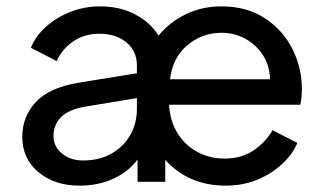

<svg xmlns="http://www.w3.org/2000/svg" viewBox="-20 -571 1018 603"><path d="M230 12Q289 12 336.5 -10Q384 -32 412 -70V0H499V-69Q572 12 689 12Q742 12 786.5 -6Q831 -24 864.5 -54.5Q898 -85 914 -122L836 -162Q813 -123 775.5 -98Q738 -73 684 -73Q639 -73 600.5 -93.5Q562 -114 538 -152Q514 -190 511 -242H923Q926 -254 927 -267.5Q928 -281 928 -292Q928 -359 898 -418Q868 -477 811.5 -514Q755 -551 675 -551Q615 -551 564 -526.5Q513 -502 478 -459Q452 -501 404 -526Q356 -551 294 -551Q246 -551 202 -534Q158 -517 125 -487.5Q92 -458 77 -421L158 -379Q175 -417 210 -441Q245 -465 292 -465Q345 -465 377.5 -437.5Q410 -410 410 -366V-341L226 -311Q135 -296 92.5 -250.5Q50 -205 50 -141Q50 -73 100.5 -30.5Q151 12 230 12ZM514 -322Q522 -390 568.5 -429Q615 -468 675 -468Q717 -468 751 -449Q785 -430 806 -397.5Q827 -365 828 -322ZM241 -67Q201 -67 174.5 -89Q148 -111 148 -144Q148 -179 171.5 -203Q195 -227 247 -236L410 -263V-229Q410 -184 389 -147Q368 -110 330 -88.5Q292 -67 241 -67Z"/></svg>

Font: Plus Jakarta Sans Medium
Style: Regular
Weight: 500
Designer: Gumpita Rahayu
Foundry: Tokotype
Version: Version 2.004; ttfautohint (v1.8.3)